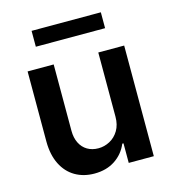

<svg xmlns="http://www.w3.org/2000/svg" viewBox="-107 -795 796 889"><g transform="rotate(-15 291.0 -350.0)"><path d="M398.4 -530.3H522.5V0H402.3V-93.8H396.5Q377.4 -47.9 336.2 -20.5Q294.9 6.8 237.3 6.8Q185.1 6.8 145 -16.6Q105 -40 82.5 -85Q60.1 -129.9 59.6 -192.4V-530.3H184.6V-211.9Q184.6 -178.7 197 -153.6Q209.5 -128.4 232.2 -115Q254.9 -101.6 285.2 -101.6Q313.5 -101.6 339.6 -115.5Q365.7 -129.4 382.1 -156.7Q398.4 -184.1 398.4 -222.7ZM458 -630.9H126V-707H458Z"/></g></svg>

Font: Pretendard SemiBold
Style: Regular
Weight: 600
Designer: Base glyphs from Inter by Rasmus Andersson; Hangeul glyphs from Noto Sans CJK(Source Han Sans) by Jang Soo-young and Kan
Foundry: Kil Hyung-jin
Version: Version 1.309